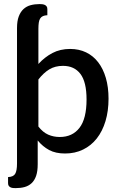

<svg xmlns="http://www.w3.org/2000/svg" viewBox="-20 -764 604 965"><path d="M173 -442.5V-619C173 -631.3 173.7 -641.8 175 -650.5C176.3 -659.2 178.8 -666.2 182.2 -671.5C185.8 -676.8 190.4 -680.8 196.2 -683.2C202.1 -685.8 209.3 -687.2 218 -687.5V-718C218 -724 216.8 -728.7 214.2 -732C211.8 -735.3 208.6 -737.8 204.8 -739.5C200.9 -741.2 196.8 -742.2 192.2 -742.8C187.8 -743.2 183.5 -743.5 179.5 -743.5C163.2 -743.5 148.1 -741.7 134.2 -738C120.4 -734.3 108.4 -727.8 98.2 -718.5C88.1 -709.2 80.1 -696.8 74.2 -681.2C68.4 -665.8 65.5 -646.3 65.5 -623V57.5C65.5 82.2 62.4 99.6 56.2 109.7C50.1 119.9 38.2 125.3 20.5 126V156.5C20.5 162.5 21.8 167.2 24.2 170.5C26.8 173.8 29.9 176.3 33.8 178C37.6 179.7 41.8 180.7 46.2 181C50.8 181.3 55 181.5 59 181.5C75.3 181.5 90.2 179.7 103.8 176C117.2 172.3 128.9 165.9 138.8 156.7C148.6 147.6 156.2 135.3 161.5 120C166.8 104.7 169.5 85.2 169.5 61.5V-58C186.2 -37.7 205.3 -21.7 227 -10C248.7 1.7 275.3 7.5 307 7.5C340.3 7.5 370.5 0.9 397.5 -12.3C424.5 -25.4 447.5 -44.1 466.5 -68.2C485.5 -92.4 500.1 -121.4 510.2 -155.2C520.4 -189.1 525.5 -226.7 525.5 -268C525.5 -306.7 521 -341.4 512 -372.3C503 -403.1 490.2 -429.3 473.5 -451C456.8 -472.7 436.6 -489.3 412.7 -500.8C388.9 -512.3 362.2 -518 332.5 -518C299.2 -518 269.5 -511.2 243.5 -497.5C217.5 -483.8 194 -465.5 173 -442.5ZM296.5 -433C334.5 -433 363.7 -419.5 384.2 -392.5C404.7 -365.5 415 -322.7 415 -264C415 -199.7 403.2 -152.2 379.5 -121.5C355.8 -90.8 322.8 -75.5 280.5 -75.5C259.5 -75.5 240.1 -79.4 222.2 -87.3C204.4 -95.1 188 -108.7 173 -128V-364.5C190 -386.5 208.2 -403.4 227.7 -415.3C247.2 -427.1 270.2 -433 296.5 -433Z"/></svg>

Font: Lato Semibold
Style: Regular
Weight: 600
Designer: Lukasz Dziedzic
Foundry: tyPoland Lukasz Dziedzic
Version: Version 2.006; 2014-01-15